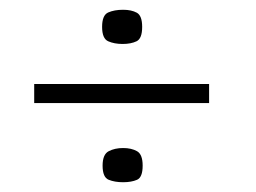

<svg xmlns="http://www.w3.org/2000/svg" viewBox="-20 -382 523 393"><path d="M189 -327Q189 -351 201.5 -356.5Q214 -362 232 -362Q249 -362 260 -356Q271 -350 271 -327Q271 -303 259.5 -297.5Q248 -292 231 -292Q214 -292 201.5 -297.5Q189 -303 189 -327ZM50 -210H408V-171H50ZM190 -43Q190 -66 202.5 -72.5Q215 -79 232 -79Q249 -79 260.5 -72.5Q272 -66 272 -43Q272 -19 260.5 -14Q249 -9 232 -9Q215 -9 202.5 -14Q190 -19 190 -43Z"/></svg>

Font: Genos Medium
Style: Regular
Weight: 500
Designer: Robert E. Leuschke
Foundry: Robert E. Leuschke
Version: Version 1.010; ttfautohint (v1.8.3)